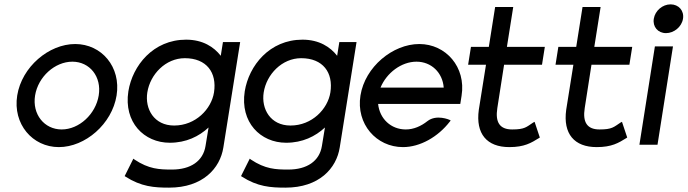

<svg xmlns="http://www.w3.org/2000/svg" viewBox="-20 -664 3155 881"><path d="M59 -226C38 -95 129 11 250 11C371 11 494 -95 515 -226C536 -357 446 -462 325 -462C204 -462 80 -357 59 -226ZM141 -226C155 -312 232 -381 312 -381C392 -381 447 -312 433 -226C419 -140 343 -70 263 -70C183 -70 127 -140 141 -226Z M569 -245C547 -103 641 -9 759 -9C834 -9 893 -38 937 -79L923 6C912 75 855 114 769 114C711 114 663 112 597 68L592 64L552 144L555 146C628 193 688 197 756 197C910 197 990 109 1005 12L1082 -471H1003L993 -408C962 -448 911 -482 834 -482C683 -482 588 -363 569 -245ZM656 -240C669 -323 740 -397 828 -397C928 -397 976 -331 962 -240C950 -164 878 -88 779 -88C687 -88 644 -164 656 -240Z M1103 -245C1081 -103 1175 -9 1293 -9C1368 -9 1427 -38 1471 -79L1457 6C1446 75 1389 114 1303 114C1245 114 1197 112 1131 68L1126 64L1086 144L1089 146C1162 193 1222 197 1290 197C1444 197 1524 109 1539 12L1616 -471H1537L1527 -408C1496 -448 1445 -482 1368 -482C1217 -482 1122 -363 1103 -245ZM1190 -240C1203 -323 1274 -397 1362 -397C1462 -397 1510 -331 1496 -240C1484 -164 1412 -88 1313 -88C1221 -88 1178 -164 1190 -240Z M1634 -226C1613 -95 1707 11 1829 11C1908 11 1990 -36 2044 -106L2048 -111L2043 -114C2043 -114 1983 -141 1941 -108C1912 -85 1878 -70 1842 -70C1774 -70 1722 -119 1715 -187H2092L2098 -225C2119 -356 2026 -462 1904 -462C1782 -462 1655 -357 1634 -226ZM1726 -262C1754 -330 1822 -381 1891 -381C1959 -381 2011 -331 2016 -262Z M2128 -367H2210L2177 -160C2162 -50 2214 11 2317 11C2386 11 2417 -8 2454 -31L2457 -33L2433 -105L2427 -102C2395 -81 2388 -70 2330 -70C2272 -70 2252 -104 2262 -168L2293 -367H2467L2480 -449H2306L2335 -632H2252L2223 -449H2141Z M2529 -367H2611L2578 -160C2563 -50 2615 11 2718 11C2787 11 2818 -8 2855 -31L2858 -33L2834 -105L2828 -102C2796 -81 2789 -70 2731 -70C2673 -70 2653 -104 2663 -168L2694 -367H2868L2881 -449H2707L2736 -632H2653L2624 -449H2542Z M2980 -578C2974 -541 2999 -512 3036 -512C3073 -512 3108 -541 3114 -578C3120 -615 3094 -644 3057 -644C3020 -644 2986 -615 2980 -578ZM2914 0H2997L3068 -451H2985Z"/></svg>

Font: Charger Pro
Style: BdNarObl
Weight: 700
Designer: Jasper
Foundry: Cannot Into Space Fonts
Version: Version 1.09